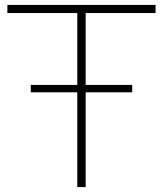

<svg xmlns="http://www.w3.org/2000/svg" viewBox="-20 -760 662 780"><path d="M294 0V-385H105V-415H294V-707H10V-740H612V-707H328V-415H517V-385H328V0Z"/></svg>

Font: Encode Sans Expanded Expanded Thin
Style: Regular
Weight: 100
Width: 7
Designer: Multiple Designers
Foundry: Impallari Type
Version: Version 3.000; ttfautohint (v1.8.3) -l 8 -r 50 -G 200 -x 14 